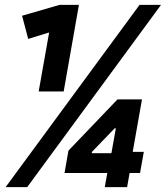

<svg xmlns="http://www.w3.org/2000/svg" viewBox="-20 -750 680 787"><path d="M3 17 552 -730H640L91.5 17ZM138.5 -375 181.5 -617 95.5 -590.5 70.5 -685.5 224 -730H303.5L241 -375ZM409.5 17 428 -87 432 -96 458 -241.5 469 -224H450L356.5 -127V-122H466L480 -127.5H569.5L554 -41H244.5L260.5 -132.5L461.5 -342.5H562L518.5 -96.5L519.5 -87.5L501 17Z"/></svg>

Font: Google Sans Code
Style: Italic
Weight: 400
Italic angle: -10°
Monospace: yes
Designer: Google Sans Code Authors
Foundry: Google LLC
Version: Version 6.000